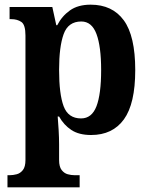

<svg xmlns="http://www.w3.org/2000/svg" viewBox="-20 -566 642 822"><path d="M12 236V184H23Q36 184 51.5 180Q67 176 78 162Q89 148 89 119V-414Q89 -460 71.5 -472Q54 -484 28 -484H21V-536H204L221 -458H225Q245 -497 279.5 -521.5Q314 -546 368 -546Q461 -546 510 -479Q559 -412 559 -266Q559 -122 510.5 -55Q462 12 370 12Q318 12 285.5 -9.5Q253 -31 233 -67H227Q229 -45 231 -10Q233 25 233 51V119Q233 148 244 162Q255 176 270 180Q285 184 298 184H321V236ZM327 -59Q373 -59 393 -111Q413 -163 413 -266Q413 -367 393 -420.5Q373 -474 328 -474Q272 -474 252.5 -420Q233 -366 233 -267Q233 -163 252.5 -111Q272 -59 327 -59Z"/></svg>

Font: Noto Serif Tamil SemiCondensed
Style: Bold Italic
Weight: 700
Width: 4
Italic angle: -12°
Designer: Indian Type Foundry, Tom Grace, and the Monotype Design Team
Foundry: Monotype Imaging Inc.
Version: Version 2.003; ttfautohint (v1.8.4.7-5d5b)